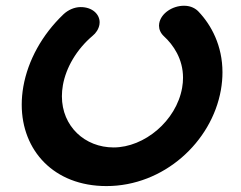

<svg xmlns="http://www.w3.org/2000/svg" viewBox="-20 -638 829 661"><path d="M196.5 -344.6C207.1 -404.7 243.2 -467.7 298.8 -514.7C310.4 -524 319.6 -537.9 322.3 -553.1C322.8 -555.8 323 -558.5 323 -561.2C323 -588.8 298.3 -613.6 257.7 -613.6C236.1 -613.6 214.5 -603.8 198.6 -588.9L198.1 -588.4L197.6 -587.9C125 -518.4 76.3 -430.3 60.3 -339.8C56.6 -318.6 54.8 -297.8 54.8 -277.5C54.8 -120.2 165.2 2.6 346.5 2.6C543.2 2.6 708.8 -148.5 740.5 -328.4C744.2 -349.5 745.9 -369.8 745.9 -389.1C745.9 -480.4 707.8 -551.6 663.2 -598.3C654.1 -607.9 637.9 -618.2 614.1 -618.2H613.1C574.4 -618.2 534.3 -592.8 528.1 -557.6C527.7 -555 527.4 -552.3 527.4 -549.7C527.4 -536.9 532.8 -524 544.1 -513.4C577 -483.3 610.1 -434.9 610.1 -370.4C610.1 -359.3 609.2 -347.7 607 -335.7C587 -221.9 477 -130.4 371 -130.4C272.4 -130.4 193.1 -202.8 193.1 -306.6C193.1 -318.9 194.2 -331.6 196.5 -344.6Z"/></svg>

Font: TudorRose
Style: BoldOblique
Weight: 500
Version: Version 001.000